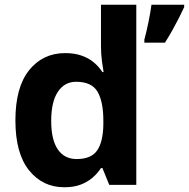

<svg xmlns="http://www.w3.org/2000/svg" viewBox="-20 -780 797 810"><path d="M251 10Q160 10 102.5 -61.5Q45 -133 45 -272Q45 -412 103 -484Q161 -556 255 -556Q294 -556 324 -545.5Q354 -535 375.5 -517Q397 -499 412 -476H417Q414 -492 410 -522.5Q406 -553 406 -585V-760H555V0H441L412 -71H406Q392 -49 370.5 -30.5Q349 -12 320 -1Q291 10 251 10ZM303 -109Q365 -109 390 -145.5Q415 -182 416 -255V-271Q416 -351 391.5 -393Q367 -435 301 -435Q252 -435 224 -392.5Q196 -350 196 -270Q196 -190 224 -149.5Q252 -109 303 -109ZM757 -750Q747 -728 734.5 -703.5Q722 -679 707.5 -653Q693 -627 676 -600H589V-613Q593 -628 597.5 -646.5Q602 -665 606 -685Q610 -705 613.5 -724.5Q617 -744 619 -760H757Z"/></svg>

Font: Noto Sans Thai
Style: Bold
Weight: 700
Designer: Monotype Design Team
Foundry: Monotype Imaging Inc.
Version: Version 2.001